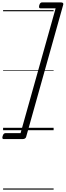

<svg xmlns="http://www.w3.org/2000/svg" viewBox="-26 -1095 553 1615"><path d="M-4 50Q0 36 6 30.5Q12 25 19 25H147L442 -1025H314Q306 -1025 303.5 -1030.5Q301 -1036 304 -1050Q308 -1064 314 -1069.5Q320 -1075 328 -1075H484Q511 -1075 506 -1056L194 56Q189 75 162 75H5Q-2 75 -5 69.5Q-8 64 -4 50ZM0 490H425V500H0ZM0 -20H425V0H0ZM0 -505H425V-500H0ZM0 -1010H425V-1000H0Z"/></svg>

Font: Playwrite AU NSW Guides
Style: Regular
Weight: 400
Designer: Veronika Burian, José Scaglione
Foundry: TypeTogether
Version: Version 1.003